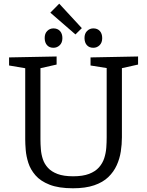

<svg xmlns="http://www.w3.org/2000/svg" viewBox="-20 -1001 789 1030"><path d="M465.7 -693 720.7 -698V-654.7L622.3 -632.7L634 -654.3V-264.3Q634 -226.7 628 -188Q622 -149.3 606 -114.2Q590 -79 561 -51Q532 -23 485.3 -7Q438.7 9 371.3 9Q294.7 9 246 -10.2Q197.3 -29.3 170.3 -60.5Q143.3 -91.7 132 -127.3Q120.7 -163 118 -196.2Q115.3 -229.3 115.3 -253.3V-654L127 -633L28.7 -649.7V-693L283.7 -698V-654.7L186.3 -632.7L197 -654V-253.3Q197 -228.3 199.2 -200.7Q201.3 -173 209.8 -147.2Q218.3 -121.3 237.2 -100.7Q256 -80 288.7 -67.7Q321.3 -55.3 372.3 -55.3Q424.3 -55.3 457.8 -68.2Q491.3 -81 510.8 -103Q530.3 -125 539.2 -152.3Q548 -179.7 550.2 -208.5Q552.3 -237.3 552.3 -264.3V-654.3L562.3 -634.3L465.7 -649.7ZM480.7 -744.7Q458.7 -744.7 446.2 -758.5Q433.7 -772.3 433.3 -796.3Q433 -820.7 447 -834.7Q461 -848.7 480.7 -848.7Q502.7 -848.7 515.5 -834.7Q528.3 -820.7 528.3 -796.3Q528.3 -772.3 514.3 -758.5Q500.3 -744.7 480.7 -744.7ZM266.7 -744.7Q245 -744.7 232.5 -758.5Q220 -772.3 219.7 -796.3Q219.3 -820.7 233.2 -834.7Q247 -848.7 266.7 -848.7Q288.7 -848.7 301.7 -834.7Q314.7 -820.7 314.7 -796.3Q314.7 -772.3 300.5 -758.5Q286.3 -744.7 266.7 -744.7ZM384.7 -816.3 250 -933 297.7 -981.3 419 -850Z"/></svg>

Font: Bitter Thin
Style: Regular
Weight: 100
Designer: Sol Matas, and Bitter project Authors
Foundry: Sol Matas
Version: Version 2.002